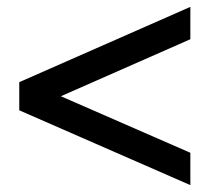

<svg xmlns="http://www.w3.org/2000/svg" viewBox="-20 -581 610 559"><path d="M534.2 -42 36.1 -259.8V-341.8L534.2 -561V-466.8L157.2 -300.8L534.2 -136.2Z"/></svg>

Font: Accordance
Style: Bold
Weight: 700
Version: Version 1.2 (build January 31, 2020) Miklal Software Solutio